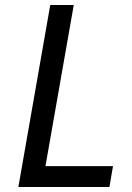

<svg xmlns="http://www.w3.org/2000/svg" viewBox="-20 -745 524 765"><path d="M273.9 -725.1 161.1 -83H430.2L416 0H53.2L180.2 -725.1Z"/></svg>

Font: Stilu
Style: Italic
Weight: 400
Italic angle: -10°
Designer: Genilson Lima Santos
Foundry: Genilson Lima Santos
Version: Version 1.200;PS 001.200;hotconv 1.0.88;makeotf.lib2.5.64775